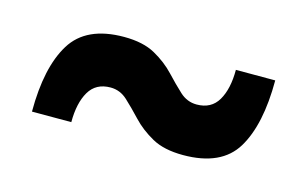

<svg xmlns="http://www.w3.org/2000/svg" viewBox="-39 -441 528 330"><g transform="rotate(15 225.0 -276.0)"><path d="M30 -196Q30 -275 56.5 -318Q83 -361 150 -361Q184 -361 205.5 -349Q227 -337 242 -321Q257 -305 270 -293Q283 -281 300 -281Q326 -281 338 -301.5Q350 -322 350 -356H420Q420 -277 394 -234Q368 -191 300 -191Q266 -191 244.5 -203Q223 -215 208 -231Q193 -247 180 -259Q167 -271 150 -271Q124 -271 112 -250.5Q100 -230 100 -196Z"/></g></svg>

Font: Cuprum
Style: Regular
Weight: 400
Designer: Jovanny Lemonad
Foundry: Jovanny Lemonad
Version: Version 3.000